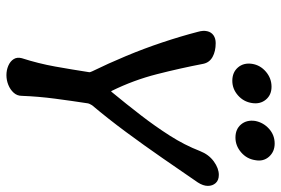

<svg xmlns="http://www.w3.org/2000/svg" viewBox="-162 -734 895 612"><g transform="rotate(90 286.0 -427.5)"><path d="M219 0Q203 0 189 -6Q175 -12 168 -23Q161 -34 165 -49Q182 -102 191.5 -155Q201 -208 209 -260Q210 -264 209.5 -266.5Q209 -269 207 -273Q182 -324 158 -381.5Q134 -439 114.5 -497.5Q95 -556 81 -610Q76 -627 79 -640Q82 -653 92 -660Q102 -667 117 -667Q143 -667 161 -657Q179 -647 183 -627Q197 -554 216 -479.5Q235 -405 269 -336Q271 -332 273 -336Q311 -382 346.5 -428Q382 -474 412 -521Q442 -568 461 -617Q472 -645 494 -661Q516 -677 537 -677Q554 -677 563 -667Q572 -657 572 -642Q572 -627 561 -610Q524 -556 483.5 -497.5Q443 -439 400.5 -381.5Q358 -324 315 -273Q313 -269 311.5 -266.5Q310 -264 309 -260Q301 -208 294 -155Q287 -102 285 -49Q285 -34 275 -23Q265 -12 250 -6Q235 0 219 0ZM237 -720Q210 -720 194.5 -738Q179 -756 183 -783Q187 -809 208 -827Q229 -845 256 -845Q282 -845 297 -827Q312 -809 308 -783Q304 -756 283.5 -738Q263 -720 237 -720ZM418 -730Q391 -730 376 -748Q361 -766 365 -793Q370 -819 390 -837Q410 -855 437 -855Q463 -855 479 -837Q495 -819 490 -793Q486 -766 465 -748Q444 -730 418 -730Z"/></g></svg>

Font: Winky Sans
Style: Italic
Weight: 400
Italic angle: -8.97852°
Designer: Simon Atzbach
Foundry: typofactur
Version: Version 1.205